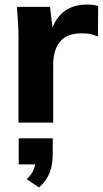

<svg xmlns="http://www.w3.org/2000/svg" viewBox="-20 -537 451 841"><path d="M61 0V-373Q61 -405 59 -439.5Q57 -474 54 -507H199L210 -417Q231 -468 269 -492.5Q307 -517 358 -517Q377 -517 388 -515.5Q399 -514 410 -510L409 -377Q388 -386 373.5 -388.5Q359 -391 337 -391Q273 -391 243 -354.5Q213 -318 213 -253V0ZM151 284 97 248Q114 232 122.5 216Q131 200 134 183H62V69H211V140Q211 184 197.5 219.5Q184 255 151 284Z"/></svg>

Font: Mulish ExtraBold
Style: Regular
Weight: 800
Designer: Vernon Adams
Foundry: Vernon Adams
Version: Version 3.603; ttfautohint (v1.8.3)